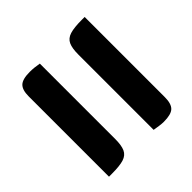

<svg xmlns="http://www.w3.org/2000/svg" viewBox="-71 -671 742 742"><g transform="rotate(45 300.0 -300.0)"><path d="M53 -485H491Q527 -485 541.5 -470Q556 -455 556 -415Q556 -404 554 -390.5Q552 -377 550 -365H138Q104 -365 85.5 -373.5Q67 -382 60 -404.5Q53 -427 53 -469ZM58 -235H470Q505 -235 523.5 -226.5Q542 -218 549 -196Q556 -174 556 -131V-115H117Q82 -115 67.5 -130Q53 -145 53 -185Q53 -208 58 -235Z"/></g></svg>

Font: Recursive Sn Csl St SmB
Style: Regular
Weight: 600
Version: Version 1.079;hotconv 1.0.112;makeotfexe 2.5.65598; ttfautoh